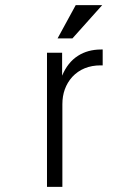

<svg xmlns="http://www.w3.org/2000/svg" viewBox="-20 -723 540 744"><path d="M162.1 1H221.7V-319.3Q221.7 -381.8 259.8 -424.8Q301.8 -469.7 370.1 -469.7H377.9V-531.2H372.1Q320.3 -531.2 282.2 -506.8Q242.2 -481.4 220.7 -429.7V-518.6H162.1ZM376 -703.1H273.4L203.1 -574.2H260.7Z"/></svg>

Font: DotumChe
Style: Regular
Weight: 400
Monospace: yes
Version: Version 2.21